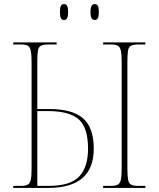

<svg xmlns="http://www.w3.org/2000/svg" viewBox="-20 -922 780 942"><path d="M445 -824Q435 -824 429.5 -832.5Q424 -841 424 -863Q424 -885 429.5 -893.5Q435 -902 445 -902Q455 -902 460 -893.5Q465 -885 465 -863Q465 -841 460 -832.5Q455 -824 445 -824ZM294 -824Q284 -824 279 -832.5Q274 -841 274 -863Q274 -885 279 -893.5Q284 -902 294 -902Q304 -902 309 -893.5Q314 -885 314 -863Q314 -841 309 -832.5Q304 -824 294 -824ZM45 0V-10H82Q104 -10 115.5 -16Q127 -22 131 -39.5Q135 -57 135 -94V-615Q135 -654 131 -673Q127 -692 115.5 -698Q104 -704 80 -704H45V-714H258V-704H220Q194 -704 181.5 -698Q169 -692 166 -673Q163 -654 163 -615V-387H223Q335 -387 387.5 -341.5Q440 -296 440 -192Q440 0 216 0ZM486 0V-10H523Q546 -10 557.5 -16Q569 -22 573 -40.5Q577 -59 577 -98V-615Q577 -654 573 -673Q569 -692 557.5 -698Q546 -704 522 -704H486V-714H693V-704H663Q636 -704 623.5 -698Q611 -692 608 -673Q605 -654 605 -615V-98Q605 -59 608.5 -40.5Q612 -22 623.5 -16Q635 -10 659 -10H693V0ZM219 -10Q325 -10 368.5 -56Q412 -102 412 -192Q412 -297 365.5 -337Q319 -377 217 -377H163V-10Z"/></svg>

Font: Noto Serif Display SemiCondensed Thin
Style: Regular
Weight: 100
Width: 4
Designer: Monotype Design Team
Foundry: Monotype Imaging Inc.
Version: Version 2.009